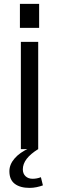

<svg xmlns="http://www.w3.org/2000/svg" viewBox="-20 -751 297 967"><path d="M172.4 -540V0H85.1V-540ZM177.1 -731.4V-610.6H80.3V-731.4ZM128.8 195.3Q81.5 195.3 54.4 174.8Q27.3 154.2 27.3 111.4Q27.3 77.2 53.5 47Q79.6 16.7 126.7 -4.3L172.4 0Q133.6 24 114.3 49.2Q95 74.5 95 102Q95 123.7 108.7 136.6Q122.4 149.4 144.4 149.4Q165.1 149.4 186 141.5L196.1 182.6Q181.9 187.9 164.5 191.6Q147.1 195.3 128.8 195.3Z"/></svg>

Font: Pathway Extreme 8pt Thin 12pt
Style: Regular
Weight: 100
Version: Version 1.001;gftools[0.9.26]